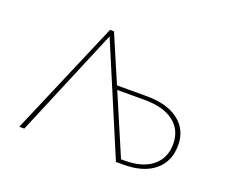

<svg xmlns="http://www.w3.org/2000/svg" viewBox="-77 -524 758 640"><g transform="rotate(20 302.0 -203.5)"><path d="M560 -123Q560 -65 520.5 -32.5Q481 0 411 0H384L221 -386L59 0H41L215 -407H229L300 -241H406Q478 -241 519 -209.5Q560 -178 560 -123ZM543 -121Q543 -171 506.5 -199Q470 -227 404 -227H306L397 -14H410Q473 -14 508 -42.5Q543 -71 543 -121Z"/></g></svg>

Font: Ysabeau Infant Thin
Style: Regular
Weight: 200
Designer: Christian Thalmann (Catharsis Fonts)
Version: Version 0.003